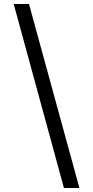

<svg xmlns="http://www.w3.org/2000/svg" viewBox="-20 -812 468 967"><path d="M49 -792H126L380 135H302Z"/></svg>

Font: Noto Sans Bengali UI Condensed
Style: Regular
Weight: 400
Width: 3
Designer: Jelle Bosma - Monotype Design Team
Foundry: Monotype Imaging Inc.
Version: Version 2.003; ttfautohint (v1.8.4.7-5d5b)